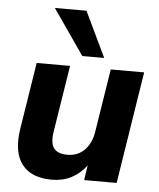

<svg xmlns="http://www.w3.org/2000/svg" viewBox="-54 -808 715 865"><g transform="rotate(5 303.5 -375.0)"><path d="M213 11Q119 11 77 -44Q35 -99 51 -204L99 -507H250L202 -205Q194 -153 211.5 -130Q229 -107 272 -107Q320 -107 350.5 -138.5Q381 -170 389 -223L434 -507H585L505 0H358L368 -67Q339 -29 300.5 -9Q262 11 213 11ZM301 -556 159 -761H302L400 -556Z"/></g></svg>

Font: Mulish ExtraBold
Style: Italic
Weight: 800
Italic angle: -9°
Designer: Vernon Adams
Foundry: Vernon Adams
Version: Version 3.603; ttfautohint (v1.8.3)